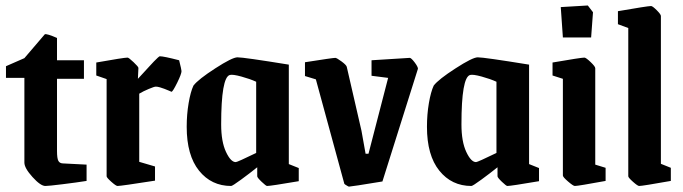

<svg xmlns="http://www.w3.org/2000/svg" viewBox="-20 -675 2515 707"><path d="M147 9.8Q129.4 9.8 99.6 -23.2Q69.8 -56.2 69.8 -76.2V-388.2H2V-431.2L69.8 -460.9L145 -548.8Q148.4 -550.3 159.7 -546.9Q170.9 -543.5 180.7 -539.1L189.9 -535.2V-453.1H289.1V-384.8H189.9V-119.1Q189.9 -92.3 194.8 -82.8Q199.7 -73.2 212.9 -73.2L298.8 -68.8V-8.8Q261.7 -2.9 210.2 3.4Q158.7 9.8 147 9.8Z M412.6 9.8Q407.2 9.8 389.9 -5.6Q372.6 -21 372.6 -25.9V-383.8L334.5 -397V-444.8Q436.5 -462.9 449.7 -462.9Q454.1 -462.9 471.9 -446Q489.7 -429.2 489.7 -424.8L487.8 -384.8Q494.1 -391.6 508.3 -407Q522.5 -422.4 529.8 -430.4Q537.1 -438.5 546.6 -448.5Q556.2 -458.5 561.5 -463.1Q566.9 -467.8 568.4 -467.8Q583 -467.8 639.6 -453.1Q648.4 -418 648.4 -413.1Q648.4 -402.8 632.6 -370.6Q616.7 -338.4 611.8 -336.9Q610.8 -337.4 601.6 -341.3Q592.3 -345.2 585.4 -347.9Q578.6 -350.6 569.3 -353.3Q560.1 -356 553.7 -356Q547.9 -356 527.6 -347.4Q507.3 -338.9 492.7 -330.1V-79.1L550.8 -62V-9.8Q425.8 9.8 412.6 9.8Z M831.1 9.8Q758.3 9.8 712.9 -46.6Q667.5 -103 667.5 -208Q667.5 -253.9 674.6 -295.4Q681.6 -336.9 692.4 -359.9Q710 -382.8 772.7 -423.3Q835.4 -463.9 854.5 -463.9Q877.9 -463.9 1043.5 -437V-70.8L1080.1 -56.2V-7.8Q976.6 9.8 963.4 9.8Q959.5 9.8 943.4 -5.6Q927.2 -21 927.2 -25.9V-59.1Q899.9 -37.1 867.9 -13.7Q835.9 9.8 831.1 9.8ZM848.1 -78.1Q854 -78.1 923.3 -111.8V-374Q900.9 -384.3 868.9 -393.1Q836.9 -401.9 826.2 -398.9Q794.4 -389.6 794.4 -216.8Q794.4 -153.8 812 -116Q829.6 -78.1 848.1 -78.1Z M1265.1 12.2Q1263.7 12.2 1259.5 9.8Q1255.4 7.3 1251.5 4.9L1248 2L1143.1 -382.8L1103 -395V-445.8Q1205.1 -461.9 1214.8 -461.9Q1219.7 -461.9 1237.3 -449Q1254.9 -436 1256.8 -429.2L1311 -193.8L1326.2 -108.9H1336.9L1409.2 -388.2L1348.1 -396V-453.1Q1480 -461.9 1488.8 -461.9Q1494.1 -461.9 1506.6 -445.6Q1519 -429.2 1519 -421.9L1388.2 -6.8Q1272.9 12.2 1265.1 12.2Z M1715.8 9.8Q1643.1 9.8 1597.7 -46.6Q1552.2 -103 1552.2 -208Q1552.2 -253.9 1559.3 -295.4Q1566.4 -336.9 1577.1 -359.9Q1594.7 -382.8 1657.5 -423.3Q1720.2 -463.9 1739.3 -463.9Q1762.7 -463.9 1928.2 -437V-70.8L1964.8 -56.2V-7.8Q1861.3 9.8 1848.1 9.8Q1844.2 9.8 1828.1 -5.6Q1812 -21 1812 -25.9V-59.1Q1784.7 -37.1 1752.7 -13.7Q1720.7 9.8 1715.8 9.8ZM1732.9 -78.1Q1738.8 -78.1 1808.1 -111.8V-374Q1785.6 -384.3 1753.7 -393.1Q1721.7 -401.9 1710.9 -398.9Q1679.2 -389.6 1679.2 -216.8Q1679.2 -153.8 1696.8 -116Q1714.4 -78.1 1732.9 -78.1Z M2052.7 -537.1 2044.9 -648.9 2144.5 -654.8 2163.6 -629.9 2156.7 -537.1ZM2096.7 9.8Q2090.8 9.8 2071.8 -6.6Q2052.7 -22.9 2052.7 -28.8V-384.8L2014.6 -397V-444.8Q2119.6 -462.9 2131.8 -462.9Q2137.7 -462.9 2154.8 -446.5Q2171.9 -430.2 2171.9 -423.8V-68.8L2210 -57.1V-8.8Q2108.9 9.8 2096.7 9.8Z M2333.5 9.8Q2328.1 9.8 2310.8 -5.6Q2293.5 -21 2293.5 -25.9V-571.8L2255.4 -585.9V-633.8Q2365.2 -652.8 2377.4 -652.8Q2382.8 -652.8 2398.2 -637.5Q2413.6 -622.1 2413.6 -616.2V-71.8L2450.2 -57.1V-8.8Q2345.7 9.8 2333.5 9.8Z"/></svg>

Font: Grenze SemiBold
Style: Regular
Weight: 600
Designer: Renata Polastri
Foundry: Omnibus-Type
Version: Version 1.002;PS 001.002;hotconv 1.0.88;makeotf.lib2.5.64775